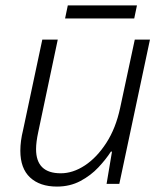

<svg xmlns="http://www.w3.org/2000/svg" viewBox="-20 -678 606 708"><path d="M190 10Q127 10 91 -23.5Q55 -57 55 -122Q55 -140 57.5 -159Q60 -178 65 -198L136 -532H193L121 -191Q113 -154 113 -128Q113 -39 204 -39Q249 -39 293 -68Q337 -97 372 -151Q407 -205 423 -280L477 -532H533L420 0H373L393 -119H389Q371 -91 343 -61Q315 -31 276.5 -10.5Q238 10 190 10ZM220 -610 230 -658H485L475 -610Z"/></svg>

Font: Noto Sans Light
Style: Italic
Weight: 300
Italic angle: -12°
Designer: Monotype Design Team
Foundry: Monotype Imaging Inc.
Version: Version 2.013; ttfautohint (v1.8.4.7-5d5b)